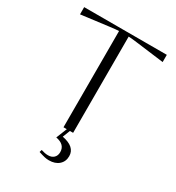

<svg xmlns="http://www.w3.org/2000/svg" viewBox="-214 -828 1076 1175"><g transform="rotate(30 324.0 -240.0)"><path d="M290 0V-680Q275 -680 228 -674L32 -649V-700H616V-649L420 -674Q373 -680 358 -680V0ZM283 76 315 -4H337L315 52Q409 70 409 136Q409 174 383 197Q357 220 313 220Q298 220 282.5 216.5Q267 213 239 204L244 187Q271 196 293 196Q319 196 334 181.5Q349 167 349 142Q349 88 283 76Z"/></g></svg>

Font: Aboreto
Style: Regular
Weight: 400
Designer: Dominik Jáger
Foundry: Dominik Jáger
Version: Version 1.001; ttfautohint (v1.8.4.7-5d5b)